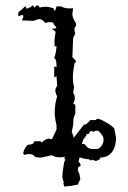

<svg xmlns="http://www.w3.org/2000/svg" viewBox="-20 -594 484 728"><path d="M372.1 -71.8Q372.1 -72.3 369.9 -76.7Q367.7 -81.1 364.3 -85.9Q360.8 -90.8 356.7 -94.7Q352.5 -98.6 349.1 -98.6Q344.2 -98.6 339.4 -96.7L332.5 -93.8Q330.6 -97.2 326.7 -97.2Q320.8 -97.2 316.4 -86.4L306.6 -84.5L308.1 -79.1Q303.7 -79.1 303.7 -74.2L296.9 -67.9L290 -47.4L299.3 -48.8L311 -36.1L313.5 -33.2Q325.2 -28.8 331.5 -28.8L347.7 -29.3Q352.1 -29.3 356.4 -32.2Q360.8 -35.2 364.5 -40.3Q368.2 -45.4 370.4 -51.3Q372.6 -57.1 372.6 -62.5L372.1 -66.4ZM226.6 0.5Q217.8 2.4 206.5 2.4Q189 2.4 176.8 -5.4L133.8 3.9L113.8 1.5Q106.4 -9.8 91.3 -9.8Q79.6 -9.8 72.3 -6.3L67.9 -12.2Q70.3 -30.3 85 -44.9Q108.9 -46.4 108.9 -55.7L108.4 -58.1L133.8 -58.6L137.7 -53.2Q152.8 -68.4 166.5 -68.4L176.8 -65.9L194.3 -103V-119.1Q187.5 -146.5 187.5 -167.5Q187.5 -200.7 196.8 -228.5Q189.9 -241.2 189.9 -251Q189.9 -259.8 196.8 -268.1L194.3 -305.2L185.5 -300.3V-341.8L194.3 -339.8V-346.7Q194.3 -369.1 185.5 -374.5Q192.9 -392.6 194.3 -418.9L187 -418.5L186.5 -431.2Q186.5 -450.7 190.9 -473.6L176.3 -484.9Q193.8 -485.4 193.8 -489.7Q193.8 -490.2 192.1 -492.2Q190.4 -494.1 188.2 -496.3Q186 -498.5 184.3 -501.2Q182.6 -503.9 182.6 -506.3V-507.3Q175.3 -510.3 167.5 -510.3L150.9 -507.3Q140.6 -521.5 129.4 -521.5Q123 -521.5 116.9 -518.3Q110.8 -515.1 105 -515.1Q98.1 -515.1 63.5 -516.6L68.8 -531.7Q68.8 -537.1 63.5 -537.1L49.3 -532.7V-546.4L75.7 -570.3L82 -561L96.7 -567.4L103.5 -574.2L110.8 -564.9L117.2 -572.8H126L130.9 -564.9Q138.2 -568.4 152.8 -568.4Q163.6 -568.4 182.6 -563Q184.6 -553.7 188 -553.7Q190.4 -553.7 194.3 -569.8H211.4Q225.1 -562 244.1 -562L257.3 -563L254.4 -542Q254.4 -534.2 256.6 -527.8Q258.8 -521.5 261.7 -516.6Q264.6 -511.7 266.8 -507.6Q269 -503.4 269 -500Q269 -495.6 265.6 -492.7Q262.2 -489.7 262.2 -482.9Q262.2 -474.1 265.6 -467.8L257.3 -449.2L254.4 -377Q268.1 -365.2 268.1 -359.9Q268.1 -356.4 263.2 -356Q259.8 -340.3 258.1 -326.7Q256.3 -313 256.3 -301.3Q256.3 -277.3 261.2 -264.6L257.3 -242.2Q263.7 -232.9 263.7 -222.2Q263.7 -211.4 257.3 -200.7L265.6 -196.8V-164.1L258.8 -146L257.3 -119.1L252 -94.2L257.8 -79.6L259.3 -71.3L298.3 -121.6L300.8 -121.1Q307.6 -121.1 322.3 -138.7H342.8L348.1 -144Q353 -144 366.2 -138.7Q406.7 -118.2 413.6 -105.5L417.5 -86.4L419.9 -70.8Q419.9 -58.1 417 -44.9Q414.1 -31.7 407.2 -21.2Q400.4 -10.7 389.6 -4.2Q378.9 2.4 362.8 3.4L358.9 2.4L361.3 8.8L355 7.3L358.4 9.8L345.2 16.1Q337.4 16.1 331.5 11.2L325.7 14.6L315.9 9.8Q296.4 8.3 282.2 2.4L280.8 7.3L277.8 19Q284.2 23.4 286.1 34.2Q278.8 38.1 276.4 41.5L274.9 50.8L281.2 66.4L284.7 85.4L279.3 96.2L274.9 106Q247.6 111.8 234.4 112.3L223.6 113.3L219.7 99.6L222.2 99.1L218.8 86.9Q216.3 81.5 216.3 74.2Q216.3 62 223.1 21.5L228.5 8.8L224.6 10.3V3.9Z"/></svg>

Font: Truetypewriter PolyglOTT
Style: Regular
Weight: 400
Designer: Sergey Beatoff a.k.a. Sam_T
Version: Version 3.76